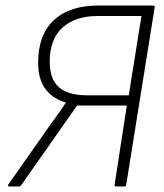

<svg xmlns="http://www.w3.org/2000/svg" viewBox="-20 -675 595 695"><path d="M14 0Q10 0 9 -2.5Q8 -5 10 -7L159 -219Q174 -240 189 -260.5Q204 -281 218 -303V-304Q170 -318 144 -353.5Q118 -389 118 -448Q118 -549 175 -602Q232 -655 336 -655H533Q541 -655 540 -649L437 -7Q436 0 429 0H400Q394 0 395 -7L439 -293H259L57 -5Q54 0 48 0ZM295 -330H446L492 -617H333Q252 -617 206 -575Q160 -533 160 -451Q160 -389 193 -359.5Q226 -330 295 -330Z"/></svg>

Font: Sofia Sans Semi Condensed ExtraLight
Style: Italic
Weight: 250
Italic angle: -9°
Version: Version 4.100